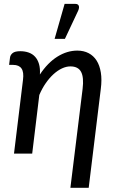

<svg xmlns="http://www.w3.org/2000/svg" viewBox="-20 -768 582 960"><path d="M25.5 0ZM423.5 171H332L393 -323.5Q400 -381 385.5 -408.5Q371 -436 332 -436Q311.5 -436 290 -426Q268.5 -416 248 -397.5Q227.5 -379 209 -352.5Q190.5 -326 176.5 -293L141 0H50L95 -369Q100 -407.5 87.5 -425.5Q75 -443.5 46 -443.5H25.5L30 -479.5Q31.5 -493 43 -502.5Q54.5 -512 81.5 -512Q104.5 -512 123.5 -505.2Q142.5 -498.5 155.5 -484.2Q168.5 -470 175 -448Q181.5 -426 179.5 -395.5Q218.5 -454.5 267 -484.8Q315.5 -515 366.5 -515Q398.5 -515 423 -502.2Q447.5 -489.5 463 -465.2Q478.5 -441 484.2 -405.2Q490 -369.5 484 -323.5ZM253 -573.5 303 -748.5H357Q370 -748.5 373.8 -739.2Q377.5 -730 371 -715L304.5 -573.5Z"/></svg>

Font: Lato Medium
Style: Italic
Weight: 500
Italic angle: -7°
Designer: Lukasz Dziedzic
Foundry: tyPoland Lukasz Dziedzic
Version: Version 2.006; 2014-01-15